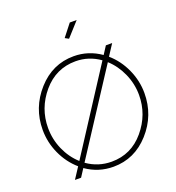

<svg xmlns="http://www.w3.org/2000/svg" viewBox="-161 -1044 1076 1176"><g transform="rotate(-20 377.5 -456.0)"><path d="M472 -917 389 -825 365 -838 427 -917ZM581 -638Q641 -586 675 -510.5Q709 -435 709 -355Q709 -210 612.5 -102.5Q516 5 378 5Q280 5 200 -51L167 0H127L174 -72Q114 -124 80 -199Q46 -274 46 -355Q46 -499 142.5 -607Q239 -715 378 -715Q474 -715 554 -659L587 -710H628ZM81 -355Q81 -281 110.5 -214Q140 -147 192 -100L536 -631Q464 -682 378 -682Q250 -682 165.5 -582.5Q81 -483 81 -355ZM378 -28Q506 -28 590 -128Q674 -228 674 -355Q674 -428 644 -495.5Q614 -563 563 -609L218 -79Q290 -28 378 -28Z"/></g></svg>

Font: Raleway-v4020 ExtraLight
Style: Regular
Weight: 275
Designer: Matt McInerney, Pablo Impallari, Rodrigo Fuenzalida
Foundry: Matt McInerney, Pablo Impallari, Rodrigo Fuenzalida
Version: Version 4.020;PS 004.020;hotconv 1.0.88;makeotf.lib2.5.64775